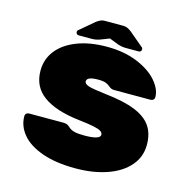

<svg xmlns="http://www.w3.org/2000/svg" viewBox="-121 -970 1093 1100"><g transform="rotate(15 425.0 -420.0)"><path d="M324 -731H243Q236 -731 231.5 -735.5Q227 -740 227 -747Q227 -756 235 -761L318 -831Q333 -842 343.5 -846Q354 -850 365 -850H477Q488 -850 498.5 -846Q509 -842 524 -831L607 -761Q615 -756 615 -747Q615 -740 610.5 -735.5Q606 -731 599 -731H518Q500 -731 478 -738L421 -760L364 -738Q342 -731 324 -731ZM783 -226Q783 -154 736.5 -100.5Q690 -47 608 -18.5Q526 10 421 10Q304 10 223 -19Q142 -48 102 -96.5Q62 -145 62 -203Q62 -213 68.5 -219Q75 -225 85 -225H290Q311 -225 324 -212Q341 -196 362 -190.5Q383 -185 421 -185Q516 -185 516 -214Q516 -226 503.5 -234.5Q491 -243 459.5 -249.5Q428 -256 367 -263Q230 -279 157 -331.5Q84 -384 84 -480Q84 -548 125 -600Q166 -652 241.5 -681Q317 -710 417 -710Q521 -710 599 -677.5Q677 -645 718 -597Q759 -549 759 -503Q759 -493 752.5 -487Q746 -481 735 -481H520Q503 -481 489 -493Q478 -503 463 -509Q448 -515 417 -515Q350 -515 350 -487Q350 -472 376 -463.5Q402 -455 480 -446Q590 -434 656.5 -407Q723 -380 753 -336Q783 -292 783 -226Z"/></g></svg>

Font: Rubik Mono One
Style: Regular
Weight: 400
Designer: Hubert and Fischer with Elvire Volk Leonovitch (Cyrillic Expansion: Cyreal)
Foundry: Hubert and Fischer with Elvire Volk Leonovitch
Version: Version 2.000